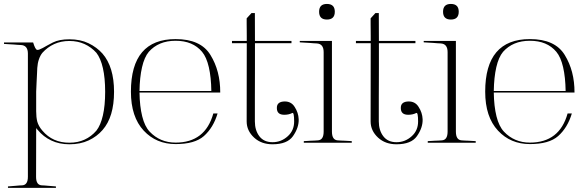

<svg xmlns="http://www.w3.org/2000/svg" viewBox="-55 -709 2910 950"><path d="M288.6 -514.6Q342.3 -514.6 383.3 -494.9Q424.3 -475.1 452.1 -443.8Q509.3 -377.9 509.3 -254.9Q509.3 -130.4 452.6 -65.9Q424.8 -33.7 383.8 -14.4Q342.8 4.9 288.6 4.9Q238.3 4.9 199 -13.7Q159.7 -32.2 131.8 -65.9Q130.4 -67.9 129.6 -68.4Q128.9 -68.8 128.4 -69.1Q127.9 -69.3 127 -70.8Q126 -72.3 124 -76.2Q124 -13.2 123.8 45.2Q123.5 103.5 123.5 166Q123.5 186.5 130.4 196.8Q137.2 207 150.9 208Q157.7 208.5 165 208.7Q172.4 209 179.7 210Q189 210.9 200.7 211.7Q212.4 212.4 221.7 213.4V220.7H-15.6V213.4Q-5.9 212.4 5.6 211.7Q17.1 210.9 26.4 210Q33.2 209 40.5 208.7Q47.9 208.5 55.2 208Q83 206.1 83 165.5V-443.8Q83 -484.4 48.8 -486.3Q40 -486.8 31 -487.3Q22 -487.8 13.2 -488.8Q2.4 -489.7 -11 -490.2Q-24.4 -490.7 -35.2 -491.7V-499H108.9Q119.6 -463.9 128.4 -462.4Q133.3 -461.4 140.4 -464.1Q147.5 -466.8 156.7 -471.7Q166.5 -477.5 179.7 -484.6Q192.9 -491.7 207 -499Q238.3 -514.6 288.6 -514.6ZM154.8 -62.5Q205.6 -2.4 288.6 -2.9Q330.1 -2.9 363.3 -18.1Q396.5 -33.2 421.9 -62.5Q442.9 -89.4 454.1 -137.9Q465.3 -186.5 465.3 -254.9Q465.3 -323.2 454.1 -372.1Q442.9 -420.9 421.9 -447.8Q397 -475.6 363.3 -491Q329.6 -506.3 288.6 -506.3Q247.1 -506.3 213.4 -491Q179.7 -475.6 154.8 -447.8Q144 -434.6 137.5 -415.3Q130.9 -396 129.4 -372.6Q128.9 -367.2 128.9 -361.3Q128.9 -355.5 128.4 -349.1Q127.4 -329.1 126.2 -305.2Q125 -281.2 124 -255.4V-158.2Q124 -128.9 129.4 -107.4Q132.3 -96.7 138.7 -85.2Q145 -73.7 154.8 -62.5Z M814 -507.3Q771 -507.3 738 -493.4Q705.1 -479.5 681.2 -452.6Q659.2 -426.3 647.7 -376Q636.2 -325.7 635.3 -258.8H990.7Q989.7 -326.7 978.3 -376.5Q966.8 -426.3 944.8 -452.6Q898.9 -507.3 814 -507.3ZM1021.5 -147.5Q1000.5 -77.1 953.6 -35.6Q908.7 3.9 814 3.9Q718.3 3.9 656.2 -62.5Q592.8 -130.4 592.8 -255.4Q592.8 -515.6 814 -515.6Q938.5 -515.6 986.3 -437Q1035.2 -357.9 1034.7 -251H635.3Q636.2 -183.1 648.7 -133.3Q661.1 -83.5 685.5 -57.6Q736.8 -3.4 814 -3.4Q960.4 -3.4 1000.5 -147.5Z M1351.6 -141.1Q1315.4 -141.1 1314.9 -173.3Q1313.5 -206.5 1354 -207Q1386.2 -207 1402.8 -180.2Q1421.4 -151.9 1422.9 -119.1Q1424.3 -77.6 1394.5 -35.2Q1366.2 4.9 1293.5 4.9Q1238.3 4.9 1202.6 -27.8Q1165.5 -62 1165.5 -107.9L1166 -495.1H1092.8V-506.3H1166Q1166 -516.6 1166 -531.5Q1166 -546.4 1165.8 -562Q1165.5 -577.6 1165.5 -592.5Q1165.5 -607.4 1165.5 -618.2L1189.5 -644.5H1206.1L1206.5 -506.3H1387.2V-495.1H1206.5Q1206.5 -470.7 1206.5 -439.5Q1206.5 -408.2 1206.5 -373.3Q1206.5 -338.4 1206.3 -301.5Q1206.1 -264.6 1206.1 -229.7Q1206.1 -194.8 1206.1 -163.3Q1206.1 -131.8 1206.1 -107.9Q1206.1 -64.5 1228 -35.2Q1250.5 -5.4 1293.5 -5.4Q1336.4 -5.4 1369.1 -35.2Q1400.4 -63.5 1400.4 -107.9Q1400.4 -154.8 1391.1 -149.9Q1374 -141.1 1351.6 -141.1Z M1587.4 -506.3V-58.1Q1587.4 -17.1 1614.7 -14.6Q1623.5 -13.7 1632.3 -13.4Q1641.1 -13.2 1650.4 -12.7Q1657.7 -12.2 1667.7 -11.7Q1677.7 -11.2 1685.5 -10.7V-2.9H1448.2V-10.7Q1456.1 -11.2 1465.8 -11.7Q1475.6 -12.2 1482.9 -12.7Q1492.2 -13.2 1501 -13.4Q1509.8 -13.7 1518.6 -14.6Q1546.4 -16.6 1546.4 -58.1V-451.2Q1546.4 -492.2 1512.2 -494.1Q1503.4 -494.6 1494.4 -495.1Q1485.4 -495.6 1476.6 -496.6Q1465.8 -497.6 1452.4 -498Q1439 -498.5 1428.2 -499.5V-506.3ZM1562.5 -612.3Q1523.9 -612.3 1523.9 -650.9Q1523.9 -689.5 1562.5 -689.5Q1601.6 -689.5 1601.6 -650.9Q1601.6 -612.3 1562.5 -612.3Z M1964.8 -141.1Q1928.7 -141.1 1928.2 -173.3Q1926.8 -206.5 1967.3 -207Q1999.5 -207 2016.1 -180.2Q2034.7 -151.9 2036.1 -119.1Q2037.6 -77.6 2007.8 -35.2Q1979.5 4.9 1906.7 4.9Q1851.6 4.9 1815.9 -27.8Q1778.8 -62 1778.8 -107.9L1779.3 -495.1H1706.1V-506.3H1779.3Q1779.3 -516.6 1779.3 -531.5Q1779.3 -546.4 1779.1 -562Q1778.8 -577.6 1778.8 -592.5Q1778.8 -607.4 1778.8 -618.2L1802.7 -644.5H1819.3L1819.8 -506.3H2000.5V-495.1H1819.8Q1819.8 -470.7 1819.8 -439.5Q1819.8 -408.2 1819.8 -373.3Q1819.8 -338.4 1819.6 -301.5Q1819.3 -264.6 1819.3 -229.7Q1819.3 -194.8 1819.3 -163.3Q1819.3 -131.8 1819.3 -107.9Q1819.3 -64.5 1841.3 -35.2Q1863.8 -5.4 1906.7 -5.4Q1949.7 -5.4 1982.4 -35.2Q2013.7 -63.5 2013.7 -107.9Q2013.7 -154.8 2004.4 -149.9Q1987.3 -141.1 1964.8 -141.1Z M2200.7 -506.3V-58.1Q2200.7 -17.1 2228 -14.6Q2236.8 -13.7 2245.6 -13.4Q2254.4 -13.2 2263.7 -12.7Q2271 -12.2 2281 -11.7Q2291 -11.2 2298.8 -10.7V-2.9H2061.5V-10.7Q2069.3 -11.2 2079.1 -11.7Q2088.9 -12.2 2096.2 -12.7Q2105.5 -13.2 2114.3 -13.4Q2123 -13.7 2131.8 -14.6Q2159.7 -16.6 2159.7 -58.1V-451.2Q2159.7 -492.2 2125.5 -494.1Q2116.7 -494.6 2107.7 -495.1Q2098.6 -495.6 2089.8 -496.6Q2079.1 -497.6 2065.7 -498Q2052.2 -498.5 2041.5 -499.5V-506.3ZM2175.8 -612.3Q2137.2 -612.3 2137.2 -650.9Q2137.2 -689.5 2175.8 -689.5Q2214.8 -689.5 2214.8 -650.9Q2214.8 -612.3 2175.8 -612.3Z M2566.9 -507.3Q2523.9 -507.3 2491 -493.4Q2458 -479.5 2434.1 -452.6Q2412.1 -426.3 2400.6 -376Q2389.2 -325.7 2388.2 -258.8H2743.7Q2742.7 -326.7 2731.2 -376.5Q2719.7 -426.3 2697.8 -452.6Q2651.9 -507.3 2566.9 -507.3ZM2774.4 -147.5Q2753.4 -77.1 2706.5 -35.6Q2661.6 3.9 2566.9 3.9Q2471.2 3.9 2409.2 -62.5Q2345.7 -130.4 2345.7 -255.4Q2345.7 -515.6 2566.9 -515.6Q2691.4 -515.6 2739.3 -437Q2788.1 -357.9 2787.6 -251H2388.2Q2389.2 -183.1 2401.6 -133.3Q2414.1 -83.5 2438.5 -57.6Q2489.7 -3.4 2566.9 -3.4Q2713.4 -3.4 2753.4 -147.5Z"/></svg>

Font: Tartlers End
Style: Regular
Weight: 200
Designer: Peter Wiegel
Foundry: Peter Wiegel
Version: Version 1.000 2013 initial release